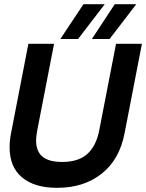

<svg xmlns="http://www.w3.org/2000/svg" viewBox="-20 -890 700 920"><path d="M26 -184Q26 -218 33 -252L116 -680H239L158 -263Q153 -235 153 -217Q153 -165 183.5 -139.5Q214 -114 278 -114Q355 -114 397.5 -151.5Q440 -189 455 -263L536 -680H660L577 -252Q553 -126 467.5 -58Q382 10 254 10Q145 10 85.5 -40Q26 -90 26 -184ZM380 -870H482L354 -703H269ZM530 -870H633L505 -703H420Z"/></svg>

Font: Teachers SemiBold
Style: Italic
Weight: 600
Designer: Alfredo Marco Pradil & Chank Diesel
Version: Version 0.009